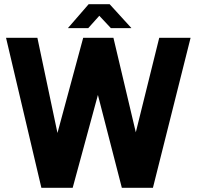

<svg xmlns="http://www.w3.org/2000/svg" viewBox="-20 -894 936 914"><path d="M560 0 376 -714H520L667 -93L561 0ZM177 0 9 -713V-714H158L289 -93L183 0ZM183 0 376 -714H520L326 0ZM561 0 738 -714H887V-713L708 0ZM508 -760 416 -858 502 -874 605 -761V-760ZM304 -760V-761L402 -874H502L400 -760Z"/></svg>

Font: Foldit SemiBold
Style: Regular
Weight: 600
Version: Version 1.003